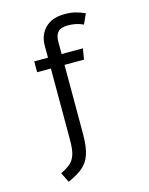

<svg xmlns="http://www.w3.org/2000/svg" viewBox="-141 -855 898 1159"><g transform="rotate(-15 307.5 -276.0)"><path d="M378.5 -768.2Q415.9 -768.2 443.8 -761.3Q471.8 -754.4 504.1 -740L475.4 -676.9Q449.7 -688.7 425.9 -693.1Q402.1 -697.4 381 -697.4Q336.4 -697.4 317.7 -677.7Q299 -657.9 299 -617.9V-540H431.8L421 -472.3H299V-40.5Q299 40 282.8 87.2Q266.7 134.4 231.8 162.8Q196.9 191.3 141 215.9L110.3 154.4Q145.6 137.4 168.5 119Q191.3 100.5 202.6 67.9Q213.8 35.4 213.8 -23.6V-472.3H127.7V-540H213.8V-615.9Q213.8 -682.1 256.4 -725.1Q299 -768.2 378.5 -768.2Z"/></g></svg>

Font: FiraCode Nerd Font
Style: Regular
Weight: 400
Designer: Carrois Corporate, Edenspiekermann AG, Nikita Prokopov
Foundry: Carrois Corporate, Edenspiekermann AG, Nikita Prokopov
Version: Version 6.002;Nerd Fonts 3.4.0